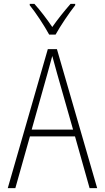

<svg xmlns="http://www.w3.org/2000/svg" viewBox="-20 -968 540 988"><path d="M233 -790H266C291 -835 334 -899 367 -941V-948H343C308 -908 278 -870 249 -829C222 -869 187 -915 157 -948H133V-941C164 -903 208 -836 233 -790ZM20 0H59L134 -266H366L441 0H480L273 -715H226ZM224 -589C233 -620 241 -650 249 -680C258 -648 266 -619 274 -589L356 -301H143Z"/></svg>

Font: Noto Sans Mono ExtraCondensed ExtraLight
Style: Regular
Weight: 200
Width: 2
Designer: Monotype Design Team
Foundry: Monotype Imaging Inc.
Version: Version 2.014